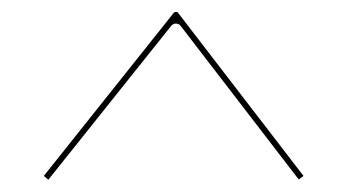

<svg xmlns="http://www.w3.org/2000/svg" viewBox="-20 -786 588 322"><path d="M271 -764 53.5 -491 61 -484.5 267 -742.5C268.5 -744.5 271.5 -746.5 275 -746.5C277.5 -746.5 281 -745.5 283 -742.5L481 -485L489 -491L279 -764C277.5 -766 277 -766 275 -766C273 -766 272.5 -765.5 271 -764Z"/></svg>

Font: ZnikomitSC
Style: Regular
Weight: 100
Designer: gluk
Foundry: gluk
Version: Version 0.55